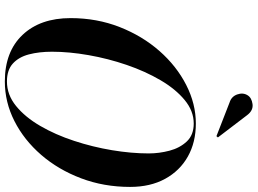

<svg xmlns="http://www.w3.org/2000/svg" viewBox="-152 -876 1039 774"><g transform="rotate(90 367.0 -489.5)"><path d="M393.5 -896Q369.5 -903.5 361.2 -926.8Q353 -950 364.5 -968.5Q374.5 -985 400 -988.5Q425.5 -992 444.5 -967L534.5 -849L529.5 -843ZM309 10Q188.5 10 121 -61.5Q53.5 -133 53.5 -255Q53.5 -361 89.5 -452.8Q125.5 -544.5 186.2 -613.5Q247 -682.5 323 -721.2Q399 -760 478.5 -760Q554 -760 611.5 -727.8Q669 -695.5 701.5 -636Q734 -576.5 734 -495Q734 -389 699.2 -297.2Q664.5 -205.5 604.8 -136.5Q545 -67.5 468.8 -28.8Q392.5 10 309 10ZM478.5 -751.5Q428 -751.5 383.8 -715Q339.5 -678.5 303.8 -617.5Q268 -556.5 242.2 -481.2Q216.5 -406 202.8 -327.8Q189 -249.5 189 -180Q189 -128 199.8 -87Q210.5 -46 236.8 -22.2Q263 1.5 309 1.5Q362.5 1.5 407.5 -35Q452.5 -71.5 488 -132.5Q523.5 -193.5 548.2 -268.8Q573 -344 586 -422.2Q599 -500.5 599 -570Q599 -612 588 -653.8Q577 -695.5 550.8 -723.5Q524.5 -751.5 478.5 -751.5Z"/></g></svg>

Font: Bodoni* 24pt Medium
Style: Italic
Weight: 500
Italic angle: -13°
Version: Version 2.3